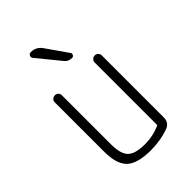

<svg xmlns="http://www.w3.org/2000/svg" viewBox="-226 -848 951 951"><g transform="rotate(-45 250.0 -372.5)"><path d="M252 9.8Q159.2 9.8 121.1 -25.9Q83 -61.5 83 -150.4V-495.1Q83 -505.9 90.3 -512.7Q97.7 -519.5 107.9 -519.5Q118.2 -519.5 125.5 -512.7Q132.8 -505.9 132.8 -495.1V-150.4Q132.8 -84 158.7 -58.1Q184.6 -32.2 252 -32.2Q309.6 -32.2 357.4 -53.7Q362.3 -55.7 362.3 -60.5V-494.1Q362.3 -504.9 369.6 -512.2Q377 -519.5 387.2 -519.5Q397.5 -519.5 404.8 -512.2Q412.1 -504.9 412.1 -494.1V-61.5Q412.1 -24.4 379.9 -11.7Q320.3 9.8 252 9.8ZM175.8 -754.9Q210.9 -754.9 232.4 -725.6L311.5 -612.3Q316.4 -605.5 312 -597.7Q307.6 -589.8 299.8 -589.8Q272.5 -589.8 257.8 -610.4L162.1 -727.5Q155.3 -735.4 159.7 -745.1Q164.1 -754.9 174.8 -754.9Z"/></g></svg>

Font: Rounded-L Mgen+ 1mn light
Style: Regular
Weight: 200
Designer: [Source Han Sans]
Ryoko NISHIZUKA  (kana & ideographs); Paul D. Hunt (Latin, Greek & Cyrillic); Wenlong ZHANG  (bopomofo
Version: Version 1.059.20150602